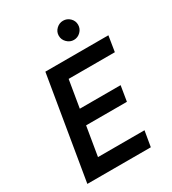

<svg xmlns="http://www.w3.org/2000/svg" viewBox="-215 -1023 1020 1137"><g transform="rotate(-30 295.0 -454.5)"><path d="M41 0 158 -700H589L572 -594H256L225 -408H504L487 -304H208L175 -106H493L475 0ZM399 -778Q373 -778 353 -797.5Q333 -817 333 -844Q333 -871 353 -890Q373 -909 399 -909Q426 -909 445.5 -890Q465 -871 465 -844Q465 -817 445.5 -797.5Q426 -778 399 -778Z"/></g></svg>

Font: Figtree Light SemiBold
Style: Italic
Weight: 600
Italic angle: -9.5°
Version: Version 2.001;gftools[0.9.30]